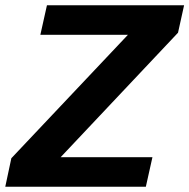

<svg xmlns="http://www.w3.org/2000/svg" viewBox="-27 -708 718 728"><path d="M-7 0 16 -108 458 -576H126L151 -688H671L648 -584L203 -112H551L526 0Z"/></svg>

Font: Saira Thin SemiBold
Style: Italic
Weight: 600
Italic angle: -12°
Version: Version 1.101